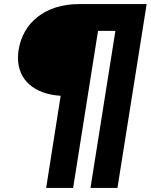

<svg xmlns="http://www.w3.org/2000/svg" viewBox="-20 -720 738 940"><path d="M367 -700C200 -700 92 -608 71 -475C69 -462 68 -449 68 -437C68 -329 147 -259 277 -251L206 200H338L460 -569H545L423 200H555L698 -700Z"/></svg>

Font: Arthouse Owned Black
Style: Italic
Weight: 900
Italic angle: -10°
Designer: Jeremy Tribby
Foundry: Tribby Type
Version: Version 1.000;PS 001.000;hotconv 1.0.88;makeotf.lib2.5.64775